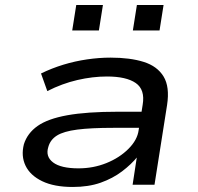

<svg xmlns="http://www.w3.org/2000/svg" viewBox="-20 -734 787 763"><path d="M269 9Q195 9 147.5 -14Q100 -37 81.5 -75.5Q63 -114 75 -161Q89 -205 129.5 -233.5Q170 -262 247.5 -276Q325 -290 449 -290H563L553 -226H430Q341 -226 287 -219Q233 -212 206.5 -195.5Q180 -179 172 -150Q160 -112 191 -88.5Q222 -65 292 -65Q351 -65 403 -86Q455 -107 490.5 -142.5Q526 -178 531 -217L547 -318Q557 -378 519.5 -404Q482 -430 405 -430Q348 -430 287.5 -416Q227 -402 168 -372L143 -442Q186 -463 232 -477Q278 -491 326 -498Q374 -505 419 -505Q497 -505 551 -488Q605 -471 630 -430Q655 -389 644 -317L594 0H507L524 -111L527 -112Q502 -81 465 -53Q428 -25 380 -8Q332 9 269 9ZM508 -613 524 -714H630L614 -613ZM267 -613 283 -714H389L373 -613Z"/></svg>

Font: Nunito Sans 7pt Expanded
Style: Italic
Weight: 400
Width: 7
Italic angle: -9°
Designer: Vernon Adams
Foundry: Vernon Adams
Version: Version 3.101;gftools[0.9.27]